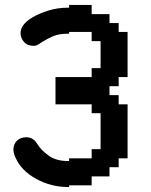

<svg xmlns="http://www.w3.org/2000/svg" viewBox="-20 -748 608 775"><path d="M43 -111Q39 -119 36.5 -128.5Q34 -138 34 -144Q34 -166 48.5 -180Q63 -194 86 -194Q115 -194 131 -166Q145 -143 175.5 -120.5Q206 -98 254 -98H259V-109H350V-146H386V-291H350V-327H204V-437H350V-473H386V-582H350V-619H259V-612H255Q219 -612 196 -602.5Q173 -593 149 -578Q147 -577 140 -572Q133 -567 127.5 -565Q122 -563 116 -563Q90 -563 76.5 -579Q63 -595 63 -615Q63 -648 108 -676Q136 -693 174 -705Q212 -717 255 -717H259V-728H350V-691H422V-655H459V-619H495V-437H459V-400H422V-364H459V-327H495V-109H459V-73H422V-36H350V0H259V7H256Q186 7 126 -26Q66 -59 43 -111Z"/></svg>

Font: Hjärnsläpp Display
Style: Regular
Weight: 400
Designer: Baptiste Guesnon
Foundry: Bloom Type
Version: Version 1.000